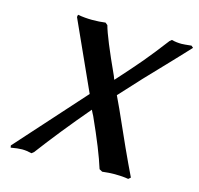

<svg xmlns="http://www.w3.org/2000/svg" viewBox="-98 -755 896 865"><g transform="rotate(15 350.5 -322.5)"><path d="M450.2 3.9 436 -3.9Q410.6 -85.9 346.2 -228Q342.8 -235.4 339.6 -240.5Q336.4 -245.6 333 -253.9Q217.8 -118.2 130.9 -2L121.1 5.9Q96.7 0 76.2 0Q56.6 0 23.9 5.9L22 -3.9L305.2 -319.8Q271.5 -395 160.2 -640.1L162.1 -650.9Q196.3 -645 229 -645Q263.2 -645 291 -648.9L301.8 -640.1Q316.4 -585.4 389.2 -426.8Q391.1 -422.4 391.6 -420.4Q392.1 -418.5 392.8 -416.7Q393.6 -415 396 -410.2Q463.4 -484.9 500.5 -529.1Q537.6 -573.2 590.8 -643.1L600.1 -650.9Q621.1 -645 646 -645Q656.7 -645 691.9 -648.9L701.2 -641.1Q695.3 -634.8 669.4 -606.9Q643.6 -579.1 627 -562Q508.8 -439.5 424.8 -346.2Q428.2 -338.4 437.7 -318.8Q447.3 -299.3 451.2 -290Q531.2 -108.4 582 -3.9L571.8 4.9Q543.9 0 508.8 0Q481 0 450.2 3.9Z"/></g></svg>

Font: Linear Smooth
Style: Bold Italic
Weight: 700
Designer: Philipp H. Poll, Flanker
Foundry: Philipp H. Poll, reworked by Flanker
Version: Version 1.061 | FøM Fix